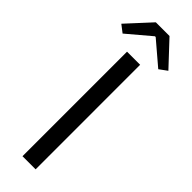

<svg xmlns="http://www.w3.org/2000/svg" viewBox="-328 -945 952 952"><g transform="rotate(45 148.0 -468.5)"><path d="M101 0V-733H193V0ZM22 -781 -17 -811 99 -937H195L313 -811L272 -781L150 -885H145Z"/></g></svg>

Font: Noto Sans HK Thin
Style: Regular
Weight: 400
Version: Version 2.004-H2;hotconv 1.0.118;makeotfexe 2.5.65603